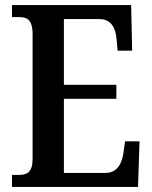

<svg xmlns="http://www.w3.org/2000/svg" viewBox="-20 -734 597 754"><path d="M27 0H522L528 -179H471L465 -135C459 -91 440 -55 394 -55H231V-346H437V-401H231V-659H370C416 -659 434 -626 438 -579L442 -535H499L495 -714H27V-667H53C84 -667 108 -659 108 -600V-109C108 -58 86 -47 54 -47H27Z"/></svg>

Font: Noto Serif Tamil Condensed SemiBold
Style: Italic
Weight: 600
Width: 3
Italic angle: -12°
Designer: Indian Type Foundry, Tom Grace, and the Monotype Design Team
Foundry: Monotype Imaging Inc.
Version: Version 2.003